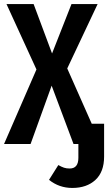

<svg xmlns="http://www.w3.org/2000/svg" viewBox="-23 -711 534 948"><path d="M491 -100V62Q491 138 448 177.5Q405 217 334 217Q269 217 219 177L265 104Q281 113 293 117Q305 121 321 121Q364 121 364 68V0H340L232 -288L128 0H-3L157 -368L9 -691H143L234 -447L330 -691H459L309 -373L430 -100Z"/></svg>

Font: Fira Sans Extra Condensed Medium
Style: Regular
Weight: 500
Width: 1
Designer: Carrois Corporate & Edenspiekermann AG
Foundry: Carrois Corporate GbR & Edenspiekermann AG
Version: Version 4.203